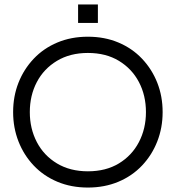

<svg xmlns="http://www.w3.org/2000/svg" viewBox="-20 -835 790 863"><path d="M375 8Q300 8 238 -18Q176 -44 131.5 -91Q87 -138 63 -199.5Q39 -261 39 -331Q39 -402 63 -463Q87 -524 131.5 -571Q176 -618 238 -644Q300 -670 375 -670Q450 -670 512 -644Q574 -618 618.5 -571Q663 -524 687 -463Q711 -402 711 -331Q711 -261 687 -199.5Q663 -138 618.5 -91Q574 -44 512 -18Q450 8 375 8ZM375 -65Q456 -65 514.5 -100.5Q573 -136 604.5 -196.5Q636 -257 636 -331Q636 -406 604.5 -466Q573 -526 514.5 -561.5Q456 -597 375 -597Q295 -597 236 -561.5Q177 -526 145.5 -466Q114 -406 114 -331Q114 -257 145.5 -196.5Q177 -136 236 -100.5Q295 -65 375 -65ZM331 -732V-815H420V-732Z"/></svg>

Font: Questrial
Style: Regular
Weight: 400
Designer: Joe Prince, Laura Meseguer
Foundry: Joe Prince, Laura Meseguer
Version: Version 2.000; ttfautohint (v1.8.3)